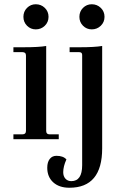

<svg xmlns="http://www.w3.org/2000/svg" viewBox="-20 -654 568 902"><path d="M148 -516Q124 -516 107 -533Q90 -550 90 -575Q90 -600 107 -617Q124 -634 148 -634Q173 -634 190.5 -617Q208 -600 208 -575Q208 -550 190.5 -533Q173 -516 148 -516ZM411 -516Q387 -516 370 -533Q353 -550 353 -575Q353 -600 370 -617Q387 -634 411 -634Q436 -634 453.5 -617Q471 -600 471 -575Q471 -550 453.5 -533Q436 -516 411 -516ZM43 0V-23H86Q102 -23 102 -39V-393Q102 -409 86 -409H43V-432H90Q163 -432 197 -438V-39Q197 -23 212 -23H256V0ZM306 228Q258 228 230 202.5Q202 177 202 134Q202 108 213.5 93Q225 78 245 78Q277 78 292 95Q277 128 277 155Q277 174 287.5 185.5Q298 197 315 197Q366 197 366 122V-396Q366 -409 352 -409H307V-432H355Q424 -432 460 -438V43Q460 228 306 228Z"/></svg>

Font: Arapey
Style: Regular
Weight: 400
Designer: Eduardo Rodriguez Tunni
Foundry: Eduardo Rodriguez Tunni
Version: Version 4.000